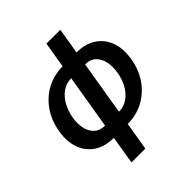

<svg xmlns="http://www.w3.org/2000/svg" viewBox="-249 -882 1241 1241"><g transform="rotate(-45 371.5 -262.0)"><path d="M261.2 11.2Q182.6 11.2 128.4 -23.9Q74.2 -59.1 51 -122.1Q27.8 -185.1 41.5 -268.6Q55.7 -353 99.6 -416.3Q143.6 -479.5 209.2 -514.6Q274.9 -549.8 354 -549.8H481Q560.1 -549.8 614 -514.6Q668 -479.5 691.4 -416.3Q714.8 -353 700.7 -268.6Q687 -185.1 643.1 -122.1Q599.1 -59.1 533.4 -23.9Q467.8 11.2 388.2 11.2ZM277.3 -85H404.3Q449.7 -85 485.4 -109.9Q521 -134.8 544.2 -176.5Q567.4 -218.3 575.7 -269Q584.5 -320.3 575.2 -362.8Q565.9 -405.3 538.6 -430.7Q511.2 -456.1 465.8 -456.1H338.9Q293.5 -456.1 257.6 -430.7Q221.7 -405.3 198.2 -362.8Q174.8 -320.3 166 -269Q157.7 -218.3 167.2 -176.5Q176.8 -134.8 204.3 -109.9Q231.9 -85 277.3 -85ZM229.5 204.1 383.8 -727.5H510.7L356.4 204.1Z"/></g></svg>

Font: Inter 16pt SemiBold
Style: Italic
Weight: 600
Italic angle: -9.3988°
Version: Version 4.001;git-66647c0bb